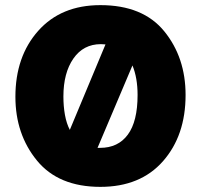

<svg xmlns="http://www.w3.org/2000/svg" viewBox="-20 -714 783 748"><path d="M40 -337Q40 -494 129 -594Q218 -694 371 -694Q537 -694 620 -592Q703 -490 703 -344Q703 -186 615 -86Q527 14 371 14Q208 14 124 -88.5Q40 -191 40 -337ZM373 -542Q305 -542 266 -486Q227 -430 227 -338Q227 -300 233 -266.5Q239 -233 252 -208L391 -541Q387 -541 382 -541.5Q377 -542 373 -542ZM360 -138H370Q440 -138 478 -189.5Q516 -241 516 -344Q516 -377 511 -406Q506 -435 496 -459Z"/></svg>

Font: Palanquin Dark
Style: Bold
Weight: 700
Designer: Pria Ravichandran
Version: Version 1.000